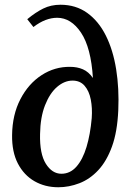

<svg xmlns="http://www.w3.org/2000/svg" viewBox="-20 -779 554 810"><path d="M226 11Q170 11 125.5 -14.5Q81 -40 55.5 -89Q30 -138 31 -209Q32 -295 66 -360.5Q100 -426 155.5 -462Q211 -498 276 -497Q306 -497 330 -486.5Q354 -476 372 -450Q364 -578 322 -641Q280 -704 221 -704Q197 -704 172 -694.5Q147 -685 121 -665L95 -698Q130 -727 162.5 -743Q195 -759 235 -759Q300 -759 348 -724.5Q396 -690 426.5 -629Q457 -568 470 -487Q483 -406 479 -314Q475 -223 452.5 -161Q430 -99 394.5 -61Q359 -23 315 -6Q271 11 226 11ZM239 -46Q276 -46 302.5 -76Q329 -106 345 -159Q361 -212 367 -281Q370 -323 363 -359Q356 -395 337 -417Q318 -439 286 -439Q252 -439 221 -412.5Q190 -386 170 -335Q150 -284 149 -213Q147 -130 173.5 -88Q200 -46 239 -46Z"/></svg>

Font: Lora SemiBold
Style: Italic
Weight: 600
Italic angle: -3°
Designer: Olga Karpushina, Alexei Vanyashin (Cyrillic)
Foundry: Cyreal
Version: Version 3.011; ttfautohint (v1.8.4.7-5d5b)